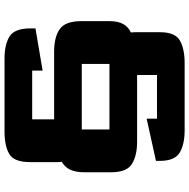

<svg xmlns="http://www.w3.org/2000/svg" viewBox="-14 -726 811 822"><g transform="rotate(90 391.0 -314.5)"><path d="M230.7 71.1Q169.6 71.1 135.3 49.5Q101 27.8 101 -40V-61.3L281.8 -92V-47.3Q281.8 -47.3 281.8 -47.3Q281.8 -47.3 281.8 -47.3H490.3Q490.3 -47.3 490.3 -47.3Q490.3 -47.3 490.3 -47.3V-141.2Q490.3 -141.2 490.3 -141.2Q490.3 -141.2 490.3 -141.2H199.7Q138.5 -141.2 104.2 -165.3Q70 -189.4 70 -256.8V-378Q70 -397 73.2 -411.7Q76.4 -426.4 82.8 -437.6Q89.2 -448.9 98.1 -456.7Q107 -464.6 118.6 -470Q117.9 -475.5 117.6 -481.4Q117.4 -487.2 117.4 -493.7V-594.8Q117.4 -660.1 153.8 -680.1Q190.2 -700 248.5 -700H537.6Q596.2 -700 632.3 -679.2Q668.3 -658.4 668.3 -593.3V-577.2L487.5 -537.3V-581.6Q487.5 -581.6 487.5 -581.6Q487.5 -581.6 487.5 -581.6H300.6Q300.6 -581.6 300.6 -581.6Q300.6 -581.6 300.6 -581.6V-496.5Q300.6 -496.5 300.6 -496.5Q300.6 -496.5 300.6 -496.5H586.3Q644.9 -496.5 681 -474.6Q717 -452.6 717 -386V-270.8Q717 -251.9 714.2 -236.6Q711.3 -221.2 705.6 -209.4Q699.9 -197.5 691.4 -188.8Q682.9 -180 672.2 -173.7Q673 -169.2 673.2 -164.8Q673.5 -160.4 673.5 -155.3V-37.7Q673.5 30.2 639 50.7Q604.4 71.1 542.8 71.1ZM253.2 -259.6H533.8Q533.8 -259.6 533.8 -259.6Q533.8 -259.6 533.8 -259.6V-378.1Q533.8 -378.1 533.8 -378.1Q533.8 -378.1 533.8 -378.1H253.2Q253.2 -378.1 253.2 -378.1Q253.2 -378.1 253.2 -378.1V-259.6Q253.2 -259.6 253.2 -259.6Q253.2 -259.6 253.2 -259.6Z"/></g></svg>

Font: Science Gothic
Style: Regular
Weight: 400
Designer: Thomas Phinney, Vassil Kateliev, Brandon Buerkle
Foundry: Font Detective LLC
Version: Version 1.018